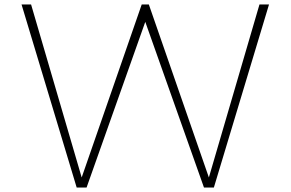

<svg xmlns="http://www.w3.org/2000/svg" viewBox="-20 -845 1309 865"><path d="M325.5 0H370L634.5 -746.5L899 0H943.5L1192 -825H1149L921 -45.5L650.5 -825H618.5L348 -45.5L120 -825H77Z"/></svg>

Font: Spartan ExtraLight
Style: Regular
Weight: 200
Designer: Matt Bailey, Mirko Velimirovic
Foundry: Matt Bailey
Version: Version 1.003; ttfautohint (v1.8.3)